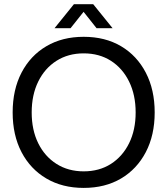

<svg xmlns="http://www.w3.org/2000/svg" viewBox="-20 -902 818 939"><path d="M389.2 17Q284.9 17 206.8 -29Q128.6 -75 85.2 -158Q41.9 -241 41.9 -352Q41.9 -463.2 85.2 -546.6Q128.6 -630 206.8 -676Q284.9 -722 389.2 -722Q494.3 -722 572 -676Q649.7 -630 693.1 -546.6Q736.5 -463.2 736.5 -352Q736.5 -241 693.1 -158Q649.7 -75 572 -29Q494.3 17 389.2 17ZM389.2 -64Q465.5 -64 522.5 -100.4Q579.5 -136.9 611.4 -201.6Q643.4 -266.4 643.4 -352Q643.4 -437.8 611.4 -502.9Q579.5 -568.1 522.5 -604.6Q465.5 -641 389.2 -641Q313.7 -641 256.3 -604.6Q198.8 -568.1 166.9 -502.9Q135 -437.8 135 -352Q135 -266.4 166.9 -201.6Q198.8 -136.9 256.3 -100.4Q313.7 -64 389.2 -64ZM246.6 -764 341.6 -881.6H435.7L530.7 -764H452.3L368.6 -869.6H409L325 -764Z"/></svg>

Font: TikTok Sans Light
Style: Regular
Weight: 300
Version: Version 4.000